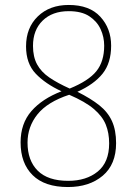

<svg xmlns="http://www.w3.org/2000/svg" viewBox="-20 -744 550 774"><path d="M254 10Q160 10 111.5 -38Q63 -86 63 -170Q63 -246 106.5 -296Q150 -346 228 -376Q163 -406 124 -447Q85 -488 85 -557Q85 -632 132.5 -678Q180 -724 257 -724Q341 -724 384.5 -676.5Q428 -629 428 -560Q428 -490 393.5 -447Q359 -404 292 -374Q346 -347 380.5 -319.5Q415 -292 431.5 -255.5Q448 -219 448 -167Q448 -81 394 -35.5Q340 10 254 10ZM261 -387Q337 -418 368.5 -457Q400 -496 400 -560Q400 -595 385.5 -626.5Q371 -658 340 -678.5Q309 -699 257 -699Q191 -699 152 -661Q113 -623 113 -559Q113 -515 129.5 -484.5Q146 -454 179 -431.5Q212 -409 261 -387ZM255 -15Q328 -15 374 -52.5Q420 -90 420 -166Q420 -208 406.5 -241.5Q393 -275 358.5 -304.5Q324 -334 259 -362Q171 -333 131 -283Q91 -233 91 -169Q91 -97 132 -56Q173 -15 255 -15Z"/></svg>

Font: Noto Serif Bengali SemiCondensed Thin
Style: Regular
Weight: 100
Width: 4
Designer: Juan Bruce, Universal Thirst, Indian Type Foundry and the Monotype Design Team.
Foundry: Monotype Imaging Inc.
Version: Version 2.003; ttfautohint (v1.8.4.7-5d5b)